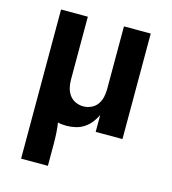

<svg xmlns="http://www.w3.org/2000/svg" viewBox="-109 -610 819 914"><g transform="rotate(15 300.0 -152.5)"><path d="M79 215V-520H211V-210Q211 -190 215.5 -170.5Q220 -151 231.5 -135Q243 -119 261.5 -110.5Q280 -102 300 -102Q320 -102 338.5 -110.5Q357 -119 368.5 -135Q380 -151 384.5 -170.5Q389 -190 389 -210V-520H521V0H389V-83Q379 -62 365 -44.5Q351 -27 332 -14.5Q313 -2 290.5 3Q268 8 246 8Q235 8 224.5 7Q214 6 204 3Q208 29 209.5 55Q211 81 211 107V215Z"/></g></svg>

Font: Iosevka Aile Extrabold
Style: Regular
Weight: 800
Designer: Belleve Invis
Foundry: Belleve Invis
Version: Version 27.3.5; ttfautohint (v1.8.4)